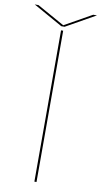

<svg xmlns="http://www.w3.org/2000/svg" viewBox="-132 -936 519 981"><g transform="rotate(10 127.5 -446.0)"><path d="M121 0V-785H132V0ZM118.5 -806 -34.5 -892H-15L127.5 -812.5L269 -892H288.5L135.5 -806Z"/></g></svg>

Font: Anybody UltraExpanded Thin
Style: Regular
Weight: 100
Width: 9
Designer: Tyler Finck
Foundry: Etcetera Type Company
Version: Version 1.010; ttfautohint (v1.8.3) -l 8 -r 50 -G 200 -x 14 